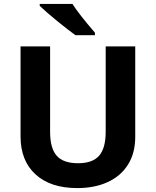

<svg xmlns="http://www.w3.org/2000/svg" viewBox="-20 -951 796 981"><path d="M183 -921V-931H350Q383 -879 465 -784V-771H366Q333 -794 274 -842Q215 -890 183 -921ZM85 -254V-714H236V-277Q236 -194 269.5 -155.5Q303 -117 379 -117Q453 -117 486.5 -155.5Q520 -194 520 -278V-714H671V-252Q671 -169 634 -110Q597 -51 530 -20.5Q463 10 375 10Q238 10 161.5 -60Q85 -130 85 -254Z"/></svg>

Font: OpenSansMMV
Style: Bold
Weight: 700
Foundry: Ascender Corporation
Version: Version 4.001